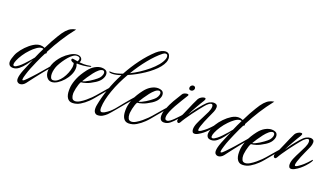

<svg xmlns="http://www.w3.org/2000/svg" viewBox="-77 -1355 3705 2136"><g transform="rotate(20 1775.5 -287.0)"><path d="M196 146Q178 146 165.5 134Q153 122 153 97Q153 60 179 -6.5Q205 -73 241 -156Q221 -123 192.5 -85.5Q164 -48 131 -22Q98 4 63 4Q32 4 19 -11.5Q6 -27 6 -51Q6 -66 12.5 -89Q19 -112 28 -134Q37 -156 45 -168Q70 -209 107.5 -248Q145 -287 186.5 -312.5Q228 -338 267 -338Q292 -338 318 -326Q341 -374 364.5 -417Q388 -460 408 -492Q441 -548 468.5 -578Q496 -608 522.5 -621Q549 -634 578 -638Q511 -553 458.5 -470.5Q406 -388 357 -293Q359 -287 359 -284Q359 -277 354.5 -273Q350 -269 345 -269Q334 -249 318 -215Q302 -181 284 -140.5Q266 -100 249 -58Q232 -16 221 21Q206 67 206 86Q206 96 212 96Q225 96 258 60L305 10L337 -25L411 -111Q421 -122 431 -134Q441 -146 450 -157Q453 -160 456 -160Q462 -160 462 -153Q462 -149 457 -142Q447 -128 434.5 -113Q422 -98 411 -85Q408 -82 394.5 -65Q381 -48 361.5 -23.5Q342 1 322 27Q302 53 285 75.5Q268 98 259 110Q246 127 229 136.5Q212 146 196 146ZM70 -20Q87 -20 120 -46Q141 -62 167.5 -90Q194 -118 218 -145.5Q242 -173 253 -188Q265 -217 279.5 -248Q294 -279 310 -311Q302 -315 292 -315Q265 -315 231.5 -291Q198 -267 171 -238Q136 -202 108.5 -160.5Q81 -119 67 -85Q55 -57 55 -39Q55 -20 70 -20Z M518 4Q484 4 461.5 -25Q439 -54 439 -99Q439 -135 451 -170Q463 -204 483.5 -235Q504 -266 530 -293Q564 -328 607.5 -354Q651 -380 687 -380Q715 -380 730.5 -366.5Q746 -353 746 -334Q746 -322 738 -308Q764 -305 789 -305Q808 -305 827 -307Q846 -309 865 -313H869Q877 -313 877 -309Q877 -305 868 -302Q858 -298 835 -294Q812 -290 787 -287.5Q762 -285 742 -285Q735 -285 730 -285Q725 -285 721 -286L711 -281Q723 -264 723 -234Q723 -194 703.5 -152.5Q684 -111 652.5 -75.5Q621 -40 585.5 -18Q550 4 518 4ZM527 -20Q554 -20 580 -39.5Q606 -59 627.5 -90.5Q649 -122 663.5 -158.5Q678 -195 683 -229Q684 -235 684 -240.5Q684 -246 684 -251Q684 -260 683 -267.5Q682 -275 679 -279Q677 -279 676 -280Q664 -282 658.5 -286Q653 -290 646 -295Q642 -300 642 -307Q642 -314 647.5 -318Q653 -322 660 -320Q685 -315 714 -311Q724 -328 724 -342Q724 -366 688 -366Q666 -366 642.5 -349.5Q619 -333 596 -306.5Q573 -280 552 -248.5Q531 -217 516 -187Q506 -167 498.5 -138Q491 -109 491 -82Q491 -57 499.5 -38.5Q508 -20 527 -20Z M815 144Q776 144 755 112.5Q734 81 734 23Q734 13 734.5 3Q735 -7 736 -18Q742 -67 766.5 -125Q791 -183 842 -249Q876 -293 916 -315Q956 -337 993 -337Q1019 -337 1039 -327Q1063 -314 1063 -280Q1063 -255 1045 -224.5Q1027 -194 984 -166Q927 -130 889 -118Q851 -106 828 -105Q820 -94 812 -70.5Q804 -47 798.5 -21.5Q793 4 791 24Q791 28 790.5 32.5Q790 37 790 42Q790 72 800.5 93.5Q811 115 838 115Q862 115 892 97.5Q922 80 951.5 55.5Q981 31 1003.5 8.5Q1026 -14 1035 -25L1109 -111L1149 -157Q1152 -160 1154 -160Q1160 -160 1160 -152Q1160 -149 1155 -142Q1145 -128 1132.5 -113Q1120 -98 1109 -85Q1095 -69 1074.5 -44Q1054 -19 1031.5 8Q1009 35 988 55Q950 92 906.5 118Q863 144 815 144ZM837 -121Q851 -122 872 -132Q893 -142 916 -156Q939 -170 958.5 -184.5Q978 -199 990 -209Q1013 -227 1024 -249Q1035 -271 1035 -287Q1035 -298 1029.5 -306Q1024 -314 1013 -314Q992 -314 967.5 -293.5Q943 -273 918.5 -241.5Q894 -210 872.5 -177.5Q851 -145 837 -121Z M1125 176Q1106 176 1092 160Q1078 144 1078 110Q1078 91 1082 71Q1099 -23 1135 -127Q1171 -231 1225 -333Q1162 -312 1121 -312Q1102 -312 1093 -315.5Q1084 -319 1084 -323Q1084 -329 1103 -328Q1107 -327 1110.5 -327Q1114 -327 1118 -327Q1142 -327 1172 -334.5Q1202 -342 1236 -355Q1290 -454 1355.5 -542.5Q1421 -631 1496 -700Q1522 -723 1549.5 -736.5Q1577 -750 1600 -750Q1620 -750 1634 -739Q1648 -728 1653 -702Q1654 -698 1654.5 -693Q1655 -688 1655 -683Q1655 -664 1647 -642Q1622 -579 1546 -515Q1509 -483 1467 -455Q1425 -427 1379 -402Q1333 -377 1290 -359Q1257 -302 1229 -243Q1201 -184 1181 -127Q1160 -69 1148 -15.5Q1136 38 1135 85Q1135 129 1157 129Q1170 129 1190 119Q1221 101 1243 82Q1265 63 1288 37Q1299 24 1319.5 -1.5Q1340 -27 1364 -56.5Q1388 -86 1410 -111Q1430 -135 1450 -157Q1453 -160 1455 -160Q1461 -160 1461 -152Q1461 -147 1457 -142Q1446 -128 1433.5 -113Q1421 -98 1410 -85Q1404 -79 1388 -59.5Q1372 -40 1350 -13.5Q1328 13 1305 40.5Q1282 68 1262.5 91Q1243 114 1231 126Q1209 147 1183.5 161.5Q1158 176 1125 176ZM1306 -386Q1355 -410 1406 -443.5Q1457 -477 1503 -515.5Q1549 -554 1582 -594Q1615 -634 1628 -672Q1632 -684 1632 -696Q1632 -727 1607 -727Q1591 -727 1574 -713Q1507 -660 1437 -574Q1367 -488 1306 -386Z M1481 144Q1442 144 1421 112.5Q1400 81 1400 23Q1400 13 1400.5 3Q1401 -7 1402 -18Q1408 -67 1432.5 -125Q1457 -183 1508 -249Q1542 -293 1582 -315Q1622 -337 1659 -337Q1685 -337 1705 -327Q1729 -314 1729 -280Q1729 -255 1711 -224.5Q1693 -194 1650 -166Q1593 -130 1555 -118Q1517 -106 1494 -105Q1486 -94 1478 -70.5Q1470 -47 1464.5 -21.5Q1459 4 1457 24Q1457 28 1456.5 32.5Q1456 37 1456 42Q1456 72 1466.5 93.5Q1477 115 1504 115Q1528 115 1558 97.5Q1588 80 1617.5 55.5Q1647 31 1669.5 8.5Q1692 -14 1701 -25L1775 -111L1815 -157Q1818 -160 1820 -160Q1826 -160 1826 -152Q1826 -149 1821 -142Q1811 -128 1798.5 -113Q1786 -98 1775 -85Q1761 -69 1740.5 -44Q1720 -19 1697.5 8Q1675 35 1654 55Q1616 92 1572.5 118Q1529 144 1481 144ZM1503 -121Q1517 -122 1538 -132Q1559 -142 1582 -156Q1605 -170 1624.5 -184.5Q1644 -199 1656 -209Q1679 -227 1690 -249Q1701 -271 1701 -287Q1701 -298 1695.5 -306Q1690 -314 1679 -314Q1658 -314 1633.5 -293.5Q1609 -273 1584.5 -241.5Q1560 -210 1538.5 -177.5Q1517 -145 1503 -121Z M2009 -437Q1983 -437 1983 -462Q1983 -477 1994 -487.5Q2005 -498 2018 -498Q2031 -498 2038.5 -489Q2046 -480 2044 -467Q2041 -454 2031.5 -445.5Q2022 -437 2009 -437ZM1847 0Q1795 0 1795 -65Q1795 -79 1798 -97Q1802 -118 1813.5 -147.5Q1825 -177 1839.5 -206.5Q1854 -236 1866 -257Q1876 -273 1889 -295Q1902 -317 1914 -336Q1926 -355 1929 -361Q1935 -374 1953 -381.5Q1971 -389 1985 -389Q2001 -389 2001 -380Q2001 -374 1997 -369Q1978 -338 1952.5 -297Q1927 -256 1903 -213Q1879 -170 1863 -131Q1847 -92 1847 -64Q1847 -49 1852.5 -40Q1858 -31 1873 -31Q1889 -31 1909.5 -46.5Q1930 -62 1949.5 -81.5Q1969 -101 1979 -112L1999 -133Q2004 -138 2008 -143.5Q2012 -149 2016 -154Q2019 -157 2021 -157Q2027 -157 2027 -148Q2027 -143 2023 -139Q2012 -125 2001 -112Q1990 -99 1978 -86Q1953 -56 1920 -28Q1887 0 1847 0Z M2209 1Q2192 1 2185 -12Q2178 -25 2178 -43Q2178 -75 2195.5 -116Q2213 -157 2236 -200Q2259 -243 2276.5 -281.5Q2294 -320 2294 -347Q2294 -360 2289.5 -368Q2285 -376 2276 -376Q2264 -376 2247 -363Q2228 -350 2204 -320L2167 -274Q2138 -238 2108.5 -197.5Q2079 -157 2055.5 -122Q2032 -87 2021 -66Q2012 -50 2000 -50Q1993 -50 1987 -57Q1981 -64 1981 -75Q1981 -82 1984 -91Q2019 -158 2050.5 -234Q2082 -310 2113 -372Q2122 -389 2143 -401.5Q2164 -414 2180 -414Q2195 -414 2195 -403Q2195 -397 2186 -380Q2175 -363 2159 -336Q2143 -309 2126 -279Q2109 -249 2094.5 -222Q2080 -195 2073 -178Q2084 -193 2103.5 -223Q2123 -253 2157 -293L2189 -331Q2221 -369 2248 -383Q2275 -397 2298 -397Q2316 -397 2329 -388Q2342 -379 2342 -357Q2342 -331 2331 -305.5Q2320 -280 2313 -265Q2306 -249 2293 -221Q2280 -193 2267 -161Q2254 -129 2245 -101Q2236 -73 2236 -58Q2236 -45 2244 -45Q2254 -45 2270.5 -55.5Q2287 -66 2303.5 -79Q2320 -92 2329 -100Q2362 -130 2396 -170Q2401 -176 2404 -176Q2407 -176 2407 -170Q2407 -167 2404.5 -162Q2402 -157 2399 -151Q2393 -141 2380 -124.5Q2367 -108 2353 -93Q2332 -70 2306.5 -49Q2281 -28 2250 -11Q2242 -7 2235.5 -4.5Q2229 -2 2225 -1Q2221 0 2217 0.5Q2213 1 2209 1Z M2542 146Q2524 146 2511.5 134Q2499 122 2499 97Q2499 60 2525 -6.5Q2551 -73 2587 -156Q2567 -123 2538.5 -85.5Q2510 -48 2477 -22Q2444 4 2409 4Q2378 4 2365 -11.5Q2352 -27 2352 -51Q2352 -66 2358.5 -89Q2365 -112 2374 -134Q2383 -156 2391 -168Q2416 -209 2453.5 -248Q2491 -287 2532.5 -312.5Q2574 -338 2613 -338Q2638 -338 2664 -326Q2687 -374 2710.5 -417Q2734 -460 2754 -492Q2787 -548 2814.5 -578Q2842 -608 2868.5 -621Q2895 -634 2924 -638Q2857 -553 2804.5 -470.5Q2752 -388 2703 -293Q2705 -287 2705 -284Q2705 -277 2700.5 -273Q2696 -269 2691 -269Q2680 -249 2664 -215Q2648 -181 2630 -140.5Q2612 -100 2595 -58Q2578 -16 2567 21Q2552 67 2552 86Q2552 96 2558 96Q2571 96 2604 60L2651 10L2683 -25L2757 -111Q2767 -122 2777 -134Q2787 -146 2796 -157Q2799 -160 2802 -160Q2808 -160 2808 -153Q2808 -149 2803 -142Q2793 -128 2780.5 -113Q2768 -98 2757 -85Q2754 -82 2740.5 -65Q2727 -48 2707.5 -23.5Q2688 1 2668 27Q2648 53 2631 75.5Q2614 98 2605 110Q2592 127 2575 136.5Q2558 146 2542 146ZM2416 -20Q2433 -20 2466 -46Q2487 -62 2513.5 -90Q2540 -118 2564 -145.5Q2588 -173 2599 -188Q2611 -217 2625.5 -248Q2640 -279 2656 -311Q2648 -315 2638 -315Q2611 -315 2577.5 -291Q2544 -267 2517 -238Q2482 -202 2454.5 -160.5Q2427 -119 2413 -85Q2401 -57 2401 -39Q2401 -20 2416 -20Z M2828 144Q2789 144 2768 112.5Q2747 81 2747 23Q2747 13 2747.5 3Q2748 -7 2749 -18Q2755 -67 2779.5 -125Q2804 -183 2855 -249Q2889 -293 2929 -315Q2969 -337 3006 -337Q3032 -337 3052 -327Q3076 -314 3076 -280Q3076 -255 3058 -224.5Q3040 -194 2997 -166Q2940 -130 2902 -118Q2864 -106 2841 -105Q2833 -94 2825 -70.5Q2817 -47 2811.5 -21.5Q2806 4 2804 24Q2804 28 2803.5 32.5Q2803 37 2803 42Q2803 72 2813.5 93.5Q2824 115 2851 115Q2875 115 2905 97.5Q2935 80 2964.5 55.5Q2994 31 3016.5 8.5Q3039 -14 3048 -25L3122 -111L3162 -157Q3165 -160 3167 -160Q3173 -160 3173 -152Q3173 -149 3168 -142Q3158 -128 3145.5 -113Q3133 -98 3122 -85Q3108 -69 3087.5 -44Q3067 -19 3044.5 8Q3022 35 3001 55Q2963 92 2919.5 118Q2876 144 2828 144ZM2850 -121Q2864 -122 2885 -132Q2906 -142 2929 -156Q2952 -170 2971.5 -184.5Q2991 -199 3003 -209Q3026 -227 3037 -249Q3048 -271 3048 -287Q3048 -298 3042.5 -306Q3037 -314 3026 -314Q3005 -314 2980.5 -293.5Q2956 -273 2931.5 -241.5Q2907 -210 2885.5 -177.5Q2864 -145 2850 -121Z M3353 1Q3336 1 3329 -12Q3322 -25 3322 -43Q3322 -75 3339.5 -116Q3357 -157 3380 -200Q3403 -243 3420.5 -281.5Q3438 -320 3438 -347Q3438 -360 3433.5 -368Q3429 -376 3420 -376Q3408 -376 3391 -363Q3372 -350 3348 -320L3311 -274Q3282 -238 3252.5 -197.5Q3223 -157 3199.5 -122Q3176 -87 3165 -66Q3156 -50 3144 -50Q3137 -50 3131 -57Q3125 -64 3125 -75Q3125 -82 3128 -91Q3163 -158 3194.5 -234Q3226 -310 3257 -372Q3266 -389 3287 -401.5Q3308 -414 3324 -414Q3339 -414 3339 -403Q3339 -397 3330 -380Q3319 -363 3303 -336Q3287 -309 3270 -279Q3253 -249 3238.5 -222Q3224 -195 3217 -178Q3228 -193 3247.5 -223Q3267 -253 3301 -293L3333 -331Q3365 -369 3392 -383Q3419 -397 3442 -397Q3460 -397 3473 -388Q3486 -379 3486 -357Q3486 -331 3475 -305.5Q3464 -280 3457 -265Q3450 -249 3437 -221Q3424 -193 3411 -161Q3398 -129 3389 -101Q3380 -73 3380 -58Q3380 -45 3388 -45Q3398 -45 3414.5 -55.5Q3431 -66 3447.5 -79Q3464 -92 3473 -100Q3506 -130 3540 -170Q3545 -176 3548 -176Q3551 -176 3551 -170Q3551 -167 3548.5 -162Q3546 -157 3543 -151Q3537 -141 3524 -124.5Q3511 -108 3497 -93Q3476 -70 3450.5 -49Q3425 -28 3394 -11Q3386 -7 3379.5 -4.5Q3373 -2 3369 -1Q3365 0 3361 0.5Q3357 1 3353 1Z"/></g></svg>

Font: Birthstone Bounce
Style: Regular
Weight: 400
Designer: Robert E. Leuschke
Foundry: Rob Leuschke
Version: Version 1.010; ttfautohint (v1.8.3)